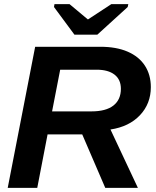

<svg xmlns="http://www.w3.org/2000/svg" viewBox="-20 -916 762 936"><path d="M211.9 -260.7 161.6 0H17.6L151.4 -688H469.2Q547.4 -688 602.5 -664.1Q657.7 -640.1 686.5 -595.7Q715.3 -551.3 715.3 -491.2Q715.3 -410.6 662.4 -354.5Q609.4 -298.3 518.6 -284.7L652.3 0H493.2L380.9 -260.7ZM425.8 -373Q496.6 -373 533 -401.6Q569.3 -430.2 569.3 -482.9Q569.3 -528.3 538.3 -552.2Q507.3 -576.2 451.2 -576.2H273.4L233.9 -373ZM602.5 -881.8 454.6 -747.1H342.8L243.2 -881.8L245.6 -896H318.8L407.7 -821.8H409.7L522.9 -896H605.5Z"/></svg>

Font: Arimo
Style: Italic
Weight: 400
Italic angle: -12°
Designer: Steve Matteson
Foundry: Monotype Imaging Inc.
Version: Version 1.33